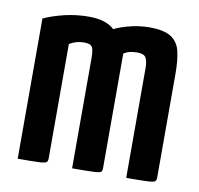

<svg xmlns="http://www.w3.org/2000/svg" viewBox="-63 -576 668 643"><g transform="rotate(10 270.5 -255.0)"><path d="M37 0V-477Q68 -491 107.5 -500.5Q147 -510 190 -510Q250 -510 278.5 -481Q307 -452 315.5 -398Q324 -344 324 -268V-19Q324 -9 319 -5.5Q314 -2 292.5 -1Q271 0 222 0V-374Q222 -394 219.5 -404Q217 -414 210 -418Q203 -422 187 -422Q175 -422 162.5 -418.5Q150 -415 139 -408V-19Q139 -9 134 -5.5Q129 -2 108 -1Q87 0 37 0ZM222 0V-426Q224 -450 252 -469Q280 -488 319.5 -499Q359 -510 395 -510Q446 -510 470 -494Q494 -478 501 -447Q508 -416 508 -372V-19Q508 -9 503 -5.5Q498 -2 476.5 -1Q455 0 406 0V-371Q406 -398 399 -409Q392 -420 370 -420Q358 -420 346 -417.5Q334 -415 324 -408V-19Q324 -9 320 -5.5Q316 -2 294.5 -1Q273 0 222 0Z"/></g></svg>

Font: Yanone Kaffeesatz ExtraLight SemiBold
Style: Regular
Weight: 600
Version: Version 2.003